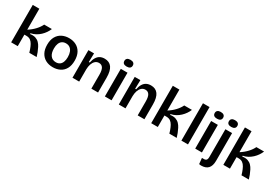

<svg xmlns="http://www.w3.org/2000/svg" viewBox="49 -1845 4494 3151"><g transform="rotate(30 2296.5 -269.0)"><path d="M68 0V-709H193V-312Q227 -333 258 -358.5Q289 -384 315 -412Q341 -440 360.5 -468.5Q380 -497 392 -523H538Q522 -484 496.5 -446.5Q471 -409 436.5 -376.5Q402 -344 359.5 -320.5Q317 -297 268 -288V-273Q329 -282 371 -268Q413 -254 441.5 -224.5Q470 -195 489.5 -156Q509 -117 525 -77L551 0H412L396 -51Q379 -100 358.5 -137.5Q338 -175 308 -196.5Q278 -218 229 -218H193V0Z M861 13Q784 13 725 -18.5Q666 -50 632.5 -111.5Q599 -173 599 -263Q599 -355 633.5 -415.5Q668 -476 727 -506Q786 -536 860 -536Q936 -536 995 -505Q1054 -474 1088 -412.5Q1122 -351 1122 -260Q1122 -168 1088 -107Q1054 -46 994.5 -16.5Q935 13 861 13ZM865 -83Q907 -83 936 -102.5Q965 -122 980 -161Q995 -200 995 -254Q995 -311 979 -351.5Q963 -392 932.5 -414Q902 -436 857 -436Q816 -436 786.5 -416.5Q757 -397 741.5 -358.5Q726 -320 726 -265Q726 -177 763 -130Q800 -83 865 -83Z M1230 0V-316V-523H1337L1333 -358H1351Q1363 -418 1387 -457.5Q1411 -497 1447.5 -516.5Q1484 -536 1534 -536Q1623 -536 1669 -473Q1715 -410 1715 -279V0H1588V-266Q1588 -350 1563 -389.5Q1538 -429 1489 -429Q1446 -429 1417 -402Q1388 -375 1373 -331Q1358 -287 1357 -232V0Z M1844 0V-523H1971V0ZM1908 -603Q1869 -603 1849 -619Q1829 -635 1829 -667Q1829 -698 1849.5 -714.5Q1870 -731 1908 -731Q1947 -731 1967.5 -714.5Q1988 -698 1988 -667Q1988 -636 1967.5 -619.5Q1947 -603 1908 -603Z M2108 0V-316V-523H2215L2211 -358H2229Q2241 -418 2265 -457.5Q2289 -497 2325.5 -516.5Q2362 -536 2412 -536Q2501 -536 2547 -473Q2593 -410 2593 -279V0H2466V-266Q2466 -350 2441 -389.5Q2416 -429 2367 -429Q2324 -429 2295 -402Q2266 -375 2251 -331Q2236 -287 2235 -232V0Z M2722 0V-709H2847V-312Q2881 -333 2912 -358.5Q2943 -384 2969 -412Q2995 -440 3014.5 -468.5Q3034 -497 3046 -523H3192Q3176 -484 3150.5 -446.5Q3125 -409 3090.5 -376.5Q3056 -344 3013.5 -320.5Q2971 -297 2922 -288V-273Q2983 -282 3025 -268Q3067 -254 3095.5 -224.5Q3124 -195 3143.5 -156Q3163 -117 3179 -77L3205 0H3066L3050 -51Q3033 -100 3012.5 -137.5Q2992 -175 2962 -196.5Q2932 -218 2883 -218H2847V0Z M3294 0V-708H3419V0Z M3556 0V-523H3683V0ZM3620 -603Q3581 -603 3561 -619Q3541 -635 3541 -667Q3541 -698 3561.5 -714.5Q3582 -731 3620 -731Q3659 -731 3679.5 -714.5Q3700 -698 3700 -667Q3700 -636 3679.5 -619.5Q3659 -603 3620 -603Z M3778 193Q3769 193 3759.5 191.5Q3750 190 3739 188L3728 77Q3781 82 3803.5 67.5Q3826 53 3826 3V-523H3953V2Q3953 51 3941.5 87.5Q3930 124 3908 147Q3886 170 3853.5 181.5Q3821 193 3778 193ZM3889 -603Q3850 -603 3830 -619Q3810 -635 3810 -667Q3810 -698 3830.5 -714.5Q3851 -731 3889 -731Q3928 -731 3948.5 -714.5Q3969 -698 3969 -667Q3969 -636 3948.5 -619.5Q3928 -603 3889 -603Z M4089 0V-709H4214V-312Q4248 -333 4279 -358.5Q4310 -384 4336 -412Q4362 -440 4381.5 -468.5Q4401 -497 4413 -523H4559Q4543 -484 4517.5 -446.5Q4492 -409 4457.5 -376.5Q4423 -344 4380.5 -320.5Q4338 -297 4289 -288V-273Q4350 -282 4392 -268Q4434 -254 4462.5 -224.5Q4491 -195 4510.5 -156Q4530 -117 4546 -77L4572 0H4433L4417 -51Q4400 -100 4379.5 -137.5Q4359 -175 4329 -196.5Q4299 -218 4250 -218H4214V0Z"/></g></svg>

Font: Bricolage Grotesque 20pt SemiBold
Style: Regular
Weight: 600
Version: Version 1.001;gftools[0.9.33.dev8+g029e19f]